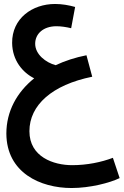

<svg xmlns="http://www.w3.org/2000/svg" viewBox="-20 -556 622 966"><path d="M340 390C433 390 533 364 582 340L548 238C490 260 418 275 343 275C250 275 128 234 128 104C128 -27 242 -129 444 -170L415 -278C359 -267 307 -250 260 -228C211 -241 157 -282 157 -336C157 -386 198 -424 264 -424C287 -424 314 -420 338 -414L358 -521C326 -530 292 -536 257 -536C142 -536 40 -463 41 -340C42 -252 94 -191 152 -162C65 -92 12 4 12 116C13 313 183 390 340 390Z"/></svg>

Font: Noto Sans Arabic SemCond SemBd
Style: Regular
Weight: 600
Width: 4
Designer: Monotype Design Team, Nadine Chahine, Nizar Qandah and Khaled Hosny
Foundry: Monotype Imaging Inc.
Version: Version 2.012